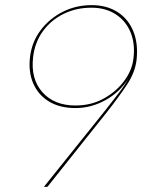

<svg xmlns="http://www.w3.org/2000/svg" viewBox="-20 -728 595 748"><path d="M151 0 390 -298Q419 -335 441.5 -364Q464 -393 480 -422Q447 -369 391 -338Q335 -307 274 -307Q213 -307 171 -332.5Q129 -358 109.5 -403Q90 -448 97 -506Q104 -565 138.5 -610.5Q173 -656 224.5 -682Q276 -708 337 -708Q396 -708 438 -681Q480 -654 499.5 -606Q519 -558 512 -494Q506 -445 474 -397Q442 -349 398 -293L167 -3Q166 -1 164.5 -0.5Q163 0 161 0ZM274 -317Q335 -317 384 -344Q433 -371 464 -413Q495 -455 500 -501Q507 -558 488.5 -602.5Q470 -647 430.5 -672.5Q391 -698 336 -698Q277 -698 228 -674Q179 -650 147.5 -607Q116 -564 109 -506Q99 -421 145 -369Q191 -317 274 -317Z"/></svg>

Font: Aleo Thin
Style: Italic
Weight: 250
Italic angle: -7°
Designer: Alessio Laiso
Foundry: Alessio Laiso
Version: Version 2.001;gftools[0.9.29]